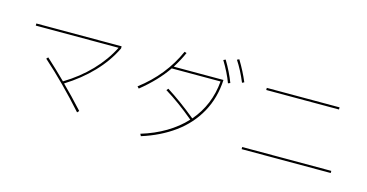

<svg xmlns="http://www.w3.org/2000/svg" viewBox="-85 -1236 3170 1657"><g transform="rotate(15 1500.0 -407.5)"><path d="M110 -683H872V-664Q813 -541 711.5 -435Q610 -329 475 -245Q558 -164 663 -49L648 -33Q462 -242 271 -412L285 -427Q372 -348 461 -260Q592 -339 691 -442Q790 -545 850 -664H110Z M1882 -838Q1938 -746 1975 -657L1957 -648Q1914 -752 1863 -829ZM1769 -805Q1826 -710 1860 -620L1841 -612Q1826 -654 1801.5 -703Q1777 -752 1750 -796ZM1428 -772Q1402 -711 1352 -630H1796Q1788 -468 1716 -338Q1644 -208 1520 -118Q1396 -28 1233 23L1223 4Q1342 -32 1439.5 -90Q1537 -148 1608 -225Q1467 -343 1343 -418L1356 -434Q1480 -356 1622 -240Q1757 -397 1775 -611H1339Q1254 -486 1109 -369L1094 -385Q1307 -547 1409 -778Z M2825 -642H2175V-661H2825ZM2898 -94H2102V-113H2898Z"/></g></svg>

Font: IBM Plex Sans JP Thin
Style: Regular
Weight: 100
Designer: Mike Abbink; Paul van der Laan; Pieter van Rosmalen; Wujin Sim; Yejin Wi; Jinhee Kim; Boomi Park; Yona Kim; Kichan Ma
Foundry: Sandoll Inc.
Version: Version 1.001